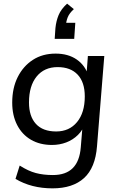

<svg xmlns="http://www.w3.org/2000/svg" viewBox="-20 -810 648 1053"><path d="M88 98Q135 128 176.5 139Q218 150 270 150Q341 150 379 112Q417 74 423 -2L434 -135H447Q435 -97 407.5 -70Q380 -43 343.5 -29Q307 -15 265 -15Q199 -15 150 -43.5Q101 -72 74 -124.5Q47 -177 47 -247Q47 -327 77 -387Q107 -447 160 -481.5Q213 -516 285 -516Q354 -516 401 -483.5Q448 -451 466 -392L454 -396L462 -503H552L512 -8Q503 110 441 166.5Q379 223 268 223Q152 223 65 171ZM288 -89Q360 -89 402.5 -140.5Q445 -192 445 -281Q445 -359 406 -400.5Q367 -442 296 -442Q223 -442 181 -390.5Q139 -339 139 -248Q139 -172 177 -130.5Q215 -89 288 -89ZM280 -597 284 -656Q288 -695 301.5 -727.5Q315 -760 348 -790L385 -760Q360 -737 351.5 -715.5Q343 -694 341 -669L318 -685H393L387 -597Z"/></svg>

Font: Muli Medium
Style: Italic
Weight: 500
Italic angle: -4.541°
Designer: Vernon Adams
Foundry: Vernon Adams
Version: Version 2.100; ttfautohint (v1.8.1.43-b0c9)